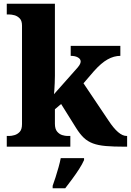

<svg xmlns="http://www.w3.org/2000/svg" viewBox="-20 -780 697 1021"><path d="M16 0V-57H30Q41 -57 57 -61.5Q73 -66 85 -79Q97 -92 97 -120V-644Q97 -670 84.5 -682.5Q72 -695 56.5 -699Q41 -703 30 -703H16V-760H272V-377Q272 -359 271 -338Q270 -317 269 -300.5Q268 -284 267 -279L393 -421Q403 -433 406 -440.5Q409 -448 409 -453Q409 -466 394.5 -474.5Q380 -483 356 -483V-536H620V-483Q586 -483 552 -464Q518 -445 479 -401L424 -337L557 -139Q611 -57 653 -57H656V0H642Q583 0 542.5 -3.5Q502 -7 474 -17.5Q446 -28 425.5 -47.5Q405 -67 385 -99L305 -227L272 -199V-122Q272 -94 284 -80Q296 -66 311.5 -61.5Q327 -57 338 -57H354V0ZM260 208Q267 189 275.5 162.5Q284 136 291.5 109Q299 82 303 61H427V71Q418 92 401 118.5Q384 145 364 172Q344 199 327 221H260Z"/></svg>

Font: Noto Serif Tamil ExtraBold
Style: Regular
Weight: 800
Designer: Indian Type Foundry, Tom Grace, and the Monotype Design Team
Foundry: Monotype Imaging Inc.
Version: Version 2.004; ttfautohint (v1.8.4.7-5d5b)